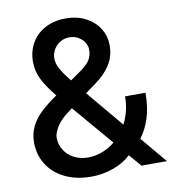

<svg xmlns="http://www.w3.org/2000/svg" viewBox="-81 -787 785 868"><g transform="rotate(-10 311.0 -352.5)"><path d="M40 -187.5Q40 -228 56.6 -261Q73.2 -293.9 102.3 -321.5Q131.3 -349.1 176.3 -379.4Q137.7 -426.3 118.2 -464.6Q98.6 -502.9 98.6 -546.9Q98.6 -595.2 120.8 -633.5Q143.1 -671.9 183.8 -693.4Q224.6 -714.8 277.3 -714.8Q330.6 -714.8 370.4 -693.8Q410.2 -672.9 431.6 -637.7Q453.1 -602.5 453.1 -560.5Q453.1 -512.2 429.4 -473.6Q405.8 -435.1 359.4 -401.4L310.5 -365.7L452.1 -196.8Q481.4 -253.9 481.4 -321.3H575.2Q575.2 -253.4 558.8 -203.9Q542.5 -154.3 516.1 -120.6L617.2 0H500L452.1 -56.2Q417.5 -23.9 368.9 -7.1Q320.3 9.8 269.5 9.8Q200.2 9.8 148.2 -15.6Q96.2 -41 68.1 -85.9Q40 -130.9 40 -187.5ZM270.5 -78.1Q302.7 -78.1 334.5 -90.1Q366.2 -102.1 393.6 -124.5L235.4 -310.1L217.8 -296.9Q179.7 -269 162.1 -240Q144.5 -210.9 144.5 -190.4Q144.5 -160.2 160.4 -134.3Q176.3 -108.4 204.8 -93.3Q233.4 -78.1 270.5 -78.1ZM253.9 -434.6 296.9 -464.8Q328.1 -485.4 343.3 -506.6Q358.4 -527.8 358.4 -557.6Q358.4 -574.7 348.4 -590.8Q338.4 -606.9 320.3 -617.4Q302.2 -627.9 279.3 -627.9Q255.9 -627.9 236.8 -616.2Q217.8 -604.5 207 -585.4Q196.3 -566.4 196.3 -545.9Q196.3 -521.5 210.9 -495.4Q225.6 -469.2 253.9 -434.6Z"/></g></svg>

Font: Pretendard Medium
Style: Regular
Weight: 500
Designer: Base glyphs from Inter by Rasmus Andersson; Hangeul glyphs from Noto Sans CJK(Source Han Sans) by Jang Soo-young and Kan
Foundry: Kil Hyung-jin
Version: Version 1.309